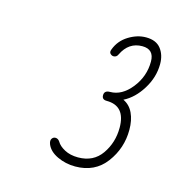

<svg xmlns="http://www.w3.org/2000/svg" viewBox="-61 -749 391 424"><g transform="rotate(15 134.5 -537.0)"><path d="M146 -379Q124 -379 105 -388Q86 -397 80 -412Q77 -420 80 -424.5Q83 -429 88 -429Q94 -429 98 -423Q103 -414 116 -407Q129 -400 147 -400Q182 -400 200.5 -426.5Q219 -453 219 -487Q219 -537 176 -537Q165 -537 165 -547Q165 -558 178 -558Q205 -558 226.5 -585Q248 -612 248 -646Q248 -674 221 -674Q190 -674 175 -643Q172 -636 165 -636Q161 -636 157.5 -639.5Q154 -643 157 -650Q165 -671 184.5 -683Q204 -695 224 -695Q247 -695 258 -681Q269 -667 269 -646Q269 -616 252 -588.5Q235 -561 211 -549Q226 -542 233.5 -526Q241 -510 241 -488Q241 -446 216 -412.5Q191 -379 146 -379Z"/></g></svg>

Font: Zen Loop
Style: Italic
Weight: 400
Italic angle: -15°
Designer: Yoshimichi Ohira
Foundry: A-1 Corp ZenFonts
Version: Version 1.000; ttfautohint (v1.8.3)